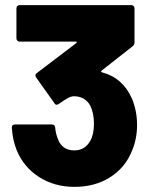

<svg xmlns="http://www.w3.org/2000/svg" viewBox="-20 -720 588 748"><path d="M494 -336Q514 -288 514 -233Q514 -179 494 -132Q468 -67 409 -29.5Q350 8 270 8Q192 8 132 -30.5Q72 -69 45 -135Q29 -175 26 -223Q26 -235 38 -235H182Q194 -235 195 -223Q197 -198 207 -175Q215 -155 231 -144.5Q247 -134 269 -134Q311 -134 332 -172Q346 -197 346 -238Q346 -278 332 -308Q311 -345 268 -345Q257 -345 243.5 -337.5Q230 -330 209 -315Q204 -312 201 -312Q195 -312 192 -318L121 -418Q118 -423 118 -426Q118 -432 123 -435L277 -552Q279 -554 279 -555Q279 -556 278.5 -557Q278 -558 275 -558H56Q51 -558 47.5 -561.5Q44 -565 44 -570V-688Q44 -693 47.5 -696.5Q51 -700 56 -700H492Q497 -700 500.5 -696.5Q504 -693 504 -688V-555Q504 -546 497 -540L376 -445Q374 -443 374 -442Q374 -441 374.5 -440Q375 -439 378 -438Q458 -417 494 -336Z"/></svg>

Font: LinhAnh ExtBd
Style: Regular
Weight: 800
Designer: Jeremy Tribby
Foundry: Tribby Type
Version: Version 1.408